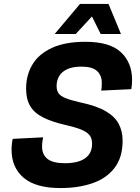

<svg xmlns="http://www.w3.org/2000/svg" viewBox="-20 -938 710 974"><path d="M287 16Q161.8 16 100.2 -36Q38.6 -88 38.6 -179.2Q38.6 -193.2 40.3 -208.4Q42 -223.6 44.6 -233.6L198.8 -241.4Q197.4 -235 195.4 -222.3Q193.4 -209.6 193.4 -195.2Q193.4 -152.8 221.5 -131.4Q249.6 -110 309.6 -110Q350.2 -110 380.9 -119.8Q411.6 -129.6 429.4 -151.6Q447.2 -173.6 447.2 -209.2Q447.2 -225 442.4 -237.9Q437.6 -250.8 424.3 -262.1Q411 -273.4 385 -283.4Q359 -293.4 317.2 -302.8Q243.8 -319.4 198.6 -342.3Q153.4 -365.2 132.9 -400.4Q112.4 -435.6 112.4 -488Q112.4 -557.6 144.9 -611.3Q177.4 -665 244.4 -695.5Q311.4 -726 413.2 -726Q536.8 -726 593.4 -673.1Q650 -620.2 650 -532.8Q650 -519.2 649 -506.8Q648 -494.4 646 -485.6L493 -478.4Q495 -484.2 495.7 -495.4Q496.4 -506.6 496.4 -517.6Q496.4 -555.4 472.4 -577.7Q448.4 -600 393.2 -600Q349.8 -600 321.9 -587.4Q294 -574.8 280.6 -552.7Q267.2 -530.6 267.2 -502Q267.2 -479.6 276.9 -465.1Q286.6 -450.6 312.9 -440.1Q339.2 -429.6 389.2 -418Q471 -400.8 517.5 -373.2Q564 -345.6 583 -308.2Q602 -270.8 602 -224Q602 -140 561.5 -86.8Q521 -33.6 449.8 -8.8Q378.6 16 287 16ZM257.2 -765.4 386 -918.2H530.4L593.6 -765.4H490.8L436.2 -875H465.4L364 -765.4Z"/></svg>

Font: Geist
Style: Italic
Weight: 400
Italic angle: -12°
Designer: Basement.studio, Andrés Briganti, Mateo Zaragoza
Foundry: Basement.studio, Vercel, Andrés Briganti, Guido Ferreyra, Mateo Zaragoza
Version: Version 1.500